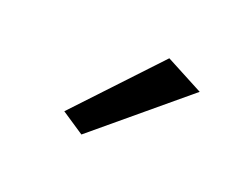

<svg xmlns="http://www.w3.org/2000/svg" viewBox="-46 -773 434 336"><g transform="rotate(20 171.5 -605.0)"><path d="M293 -657 223 -694 82 -544 124 -516Z"/></g></svg>

Font: SpinnyJost Regular
Style: Regular
Weight: 400
Version: Version 3.710